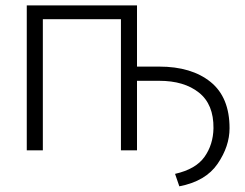

<svg xmlns="http://www.w3.org/2000/svg" viewBox="-20 -548 892 700"><path d="M479.5 -305.2H560.5Q678.2 -305.2 747.6 -249.3Q816.9 -193.4 816.9 -80.6Q816.9 -14.6 773.4 49.1Q730 112.8 633.8 131.3L618.2 85.9Q693.8 68.8 725.6 23.9Q757.3 -21 758.3 -80.6Q759.3 -167.5 705.3 -210.4Q651.4 -253.4 560.5 -253.4H479.5V0H420.9V-478H136.2V0H77.6V-528.3H479.5Z"/></svg>

Font: Roboto Web
Style: Light
Weight: 300
Designer: Google
Version: Version 1.200310; 2013